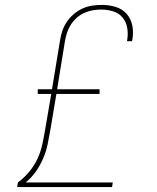

<svg xmlns="http://www.w3.org/2000/svg" viewBox="-20 -763 640 783"><path d="M50 0 53 -19Q79 -38 99.5 -63Q120 -88 133 -116Q146 -144 152.5 -174Q159 -204 164 -234L189 -380H134V-399H192L225 -599Q228 -619 234.5 -638Q241 -657 253 -674.5Q265 -692 281.5 -706Q298 -720 317 -728.5Q336 -737 356 -740Q376 -743 396 -743Q424 -743 451 -735Q478 -727 496 -707Q514 -687 519.5 -659Q525 -631 520 -603Q520 -601 519.5 -599Q519 -597 518 -595H498Q498 -596 498.5 -598Q499 -600 499 -602Q503 -627 498.5 -651Q494 -675 479 -692.5Q464 -710 440.5 -717Q417 -724 393 -724Q375 -724 358 -721Q341 -718 324 -710.5Q307 -703 293 -690.5Q279 -678 269 -662.5Q259 -647 253.5 -630Q248 -613 245 -596L213 -399H386V-380H210L185 -231Q180 -202 174 -173.5Q168 -145 156 -117Q144 -89 126.5 -64Q109 -39 85 -19H440L437 0Z"/></svg>

Font: Iosevka Curly Slab ThEx
Style: Italic
Weight: 100
Width: 7
Italic angle: -9°
Monospace: yes
Designer: Belleve Invis
Foundry: Belleve Invis
Version: Version 11.1.0; ttfautohint (v1.8.3)